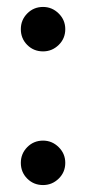

<svg xmlns="http://www.w3.org/2000/svg" viewBox="-20 -520 268 553"><path d="M104 -372Q77 -372 58.5 -390.5Q40 -409 40 -436Q40 -462.5 58.5 -481.2Q77 -500 104 -500Q130 -500 149 -481.2Q168 -462.5 168 -436Q168 -409 149 -390.5Q130 -372 104 -372ZM104 13Q77 13 58.5 -5.5Q40 -24 40 -51Q40 -77.5 58.5 -96.2Q77 -115 104 -115Q130 -115 149 -96.2Q168 -77.5 168 -51Q168 -24 149 -5.5Q130 13 104 13Z"/></svg>

Font: Urbanist
Style: Bold
Weight: 700
Designer: Corey Hu
Foundry: Corey Hu
Version: Version 1.330; ttfautohint (v1.8.4.7-5d5b)